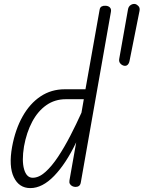

<svg xmlns="http://www.w3.org/2000/svg" viewBox="-20 -958 736 984"><path d="M135.5 6Q77.5 6 50.8 -49.8Q24 -105.5 42 -205.5Q58.5 -295 95.8 -361.2Q133 -427.5 187.8 -464Q242.5 -500.5 312 -500.5H418L490.5 -908Q492.5 -920.5 501.2 -925Q510 -929.5 521 -928.5Q535 -928 543 -920Q551 -912 548.5 -897.5L394.5 -25Q392.5 -11 385.2 -5.5Q378 0 367.5 0Q358.5 0 350.5 -4Q342.5 -8 338.2 -15.5Q334 -23 336 -33.5L370.5 -228.5Q318 -119 257.5 -56.5Q197 6 135.5 6ZM103 -207.5Q91 -134 103.5 -90.5Q116 -47 147.5 -47Q179.5 -47 212.5 -76.5Q245.5 -106 277.8 -154.8Q310 -203.5 340.5 -262.5Q371 -321.5 397.5 -380.5L409.5 -449.5H317Q261 -449.5 217.5 -419Q174 -388.5 145 -334Q116 -279.5 103 -207.5ZM616 -621Q604.5 -623.5 596.5 -632.8Q588.5 -642 591 -656L636 -910Q638.5 -925 650.2 -932.5Q662 -940 674.5 -937Q681 -935.5 689.5 -926.8Q698 -918 695 -902L644 -646.5Q641.5 -633 634.2 -626Q627 -619 616 -621Z"/></svg>

Font: Edu VIC WA NT Hand
Style: Regular
Weight: 400
Designer: Tina and Corey Anderson, Eben Sorkin, Mirko Velimirovic
Foundry: Google for Education
Version: Version 1.000